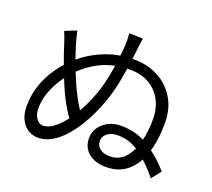

<svg xmlns="http://www.w3.org/2000/svg" viewBox="-129 -933 1235 1116"><g transform="rotate(20 488.5 -375.5)"><path d="M567.5 -710.3 564.6 -684 560.1 -645.3Q549.1 -557.1 535.7 -487.1Q522.3 -417 499.8 -353Q467.2 -260.4 420.2 -182.8Q373.2 -105.2 315.7 -58.3Q258.3 -11.4 197.4 -11.4Q162.6 -11.4 134.5 -29.4Q106.4 -47.5 90.1 -81.7Q73.9 -115.8 73.9 -161.6Q73.9 -232.9 95.9 -296Q117.9 -359 155.3 -410.6Q195.2 -468.3 254.5 -517.8Q313.8 -567.3 394.5 -598.8Q475.2 -630.2 570.7 -630.2Q650.4 -630.2 717.2 -595.9Q784.1 -561.5 823.7 -496.5Q863.4 -431.4 863.4 -343.8Q863.4 -237.7 838 -157.3Q812.5 -77 759.9 -31.8Q707.4 13.4 628.9 13.4Q559.1 13.4 518.6 -20.3Q478 -54.1 478 -112.3Q478 -146.5 497.4 -176.3Q516.7 -206.2 551.5 -224.2Q586.3 -242.2 629.8 -242.2Q728.3 -242.2 804.1 -193.1Q880 -143.9 942.3 -73L895.9 -14.2L891 -20Q834.7 -88.7 771.4 -136.2Q708.1 -183.6 632 -183.6Q590.3 -183.6 566.6 -164.2Q542.8 -144.8 542.8 -118.8Q542.8 -88.7 565.2 -70.6Q587.5 -52.5 626.3 -52.5Q683.5 -52.5 720 -92.9Q756.6 -133.3 773.5 -198.5Q790.4 -263.7 790.4 -341.3Q790.4 -405 764 -456.3Q737.7 -507.6 686.8 -537.2Q636 -566.9 565.7 -566.5Q451 -566.2 361.8 -514Q272.6 -461.9 212 -374Q178.1 -323.6 160.2 -273.3Q142.2 -222.9 142.2 -172.5Q142.2 -148.4 150.2 -128.7Q158.2 -109 171.8 -98.1Q185.4 -87.3 200.4 -87.3Q239.7 -87.3 283.1 -125.9Q326.4 -164.6 365.8 -230Q405.3 -295.5 434.3 -375.4Q457.5 -440.9 471.6 -524.6Q485.7 -608.3 491.3 -683.1Q493.5 -729 490.2 -763.9L574.8 -761.2Q570.7 -738 567.5 -710.3ZM313.2 -353.8Q333.6 -309.8 357.6 -270Q381.6 -230.1 408.4 -196.9L363.5 -138.9Q338.3 -167.1 311.7 -208.9Q285.2 -250.6 262.7 -296.6Q242.7 -337.8 219.4 -397.4Q196 -457 171.9 -525.3L165.3 -545.9L156.5 -572.9Q144.2 -612.7 129.6 -647L200.6 -675.7Q217 -599 249.8 -509Q282.6 -419.1 313.2 -353.8Z"/></g></svg>

Font: Min Sans VF VF
Style: Regular
Weight: 400
Designer: Jinseong-Kim, NotoSansCJK, Nunito
Foundry: Jinseong-Kim
Version: Version 1.420;Glyphs 3.1.2 (3151)